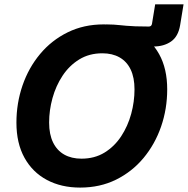

<svg xmlns="http://www.w3.org/2000/svg" viewBox="-20 -849 860 879"><path d="M451.2 -646.2 466.5 -737.3Q486.3 -737.3 500.5 -736.3Q514.8 -735.4 528.5 -733.9Q542.2 -732.4 559.1 -731Q576.1 -729.5 600.5 -728.5Q624.9 -727.5 661.3 -727.5Q673.5 -727.5 675.8 -740L690.4 -829.1H820.3L804.6 -733.4Q795.9 -681.6 763 -658.9Q730.1 -636.1 682.4 -636.1Q658.3 -636.1 635.6 -637.6Q612.9 -639.1 587 -641.2Q561.2 -643.2 528.3 -644.7Q495.5 -646.2 451.2 -646.2ZM346.8 9.8Q260.4 9.8 194.6 -25.3Q128.9 -60.3 92.1 -126.7Q55.2 -193.2 55.2 -287.7Q55.2 -376.7 83.1 -457.8Q111 -538.8 163.5 -601.7Q216 -664.6 289.7 -700.9Q363.3 -737.3 454.6 -737.3Q540.8 -737.3 606.2 -702.4Q671.6 -667.5 708.6 -601Q745.5 -534.6 745.5 -439.8Q745.5 -350.5 717.5 -269.6Q689.5 -188.7 637.1 -125.7Q584.7 -62.8 511.3 -26.5Q437.9 9.8 346.8 9.8ZM352.9 -122.6Q413.1 -122.6 458.6 -150.5Q504.1 -178.5 534.7 -225Q565.3 -271.6 580.6 -327.7Q595.8 -383.7 595.8 -439.7Q595.8 -494.1 578.1 -530.9Q560.4 -567.6 527.3 -586.3Q494.3 -605 448.6 -605Q388.4 -605 342.8 -576.9Q297.1 -548.8 266.4 -502.3Q235.7 -455.7 220.3 -399.9Q204.9 -344 204.9 -288Q204.9 -233.9 222.9 -197Q240.9 -160.1 274 -141.4Q307.2 -122.6 352.9 -122.6Z"/></svg>

Font: Inter Variable
Style: Italic
Weight: 400
Italic angle: -9.39999°
Designer: Rasmus Andersson
Foundry: rsms
Version: Version 4.001;git-9221beed3